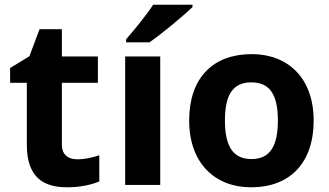

<svg xmlns="http://www.w3.org/2000/svg" viewBox="-20 -786 1398 816"><path d="M308 -109C269 -109 243 -129 243 -171V-434H396V-546H243V-662H148L105 -547L23 -497V-434H94V-171C94 -30 167 10 265 10C321 10 370 -1 402 -15V-126C371 -116 341 -109 308 -109Z M798 -756V-766H631C602 -721 548 -656 516 -619V-606H615C666 -641 760 -719 798 -756ZM661 0V-546H512V0Z M1313 -274C1313 -455 1203 -556 1050 -556C885 -556 784 -455 784 -274C784 -92 894 10 1047 10C1211 10 1313 -92 1313 -274ZM936 -274C936 -382 969 -436 1048 -436C1128 -436 1161 -382 1161 -274C1161 -166 1128 -110 1049 -110C969 -110 936 -166 936 -274Z"/></svg>

Font: Noto Sans Gunjala Gondi
Style: Bold
Weight: 700
Designer: Ek Type
Foundry: Ek Type
Version: Version 1.004